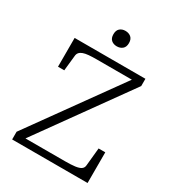

<svg xmlns="http://www.w3.org/2000/svg" viewBox="-210 -1021 1044 1144"><g transform="rotate(30 312.0 -449.0)"><path d="M251 -665Q219 -665 196 -663Q173 -661 158 -655.5Q143 -650 135 -640.5Q127 -631 126 -616L115 -512H72V-710H559V-660L99 -19L86 -45H388Q431 -45 458 -48.5Q485 -52 498.5 -61.5Q512 -71 513 -89L525 -211H571V0H52V-53L504 -682L517 -665ZM314 -792Q291 -792 276 -805Q261 -818 261 -845Q261 -872 276 -885Q291 -898 314 -898Q337 -898 352.5 -885Q368 -872 368 -845Q368 -818 352.5 -805Q337 -792 314 -792Z"/></g></svg>

Font: Roboto Serif ExtraLight
Style: Regular
Weight: 250
Version: Version 1.007